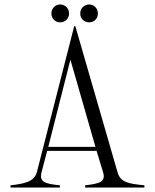

<svg xmlns="http://www.w3.org/2000/svg" viewBox="-20 -839 693 859"><path d="M27 -10V0H248V-10C179 -17 155 -25 166 -69L191 -164H412L441 -69C455 -25 424 -17 361 -10V0H626V-10C557 -17 519 -22 506 -68L317 -722H312L145 -69C134 -26 89 -17 27 -10ZM196 -182 295 -572 407 -182ZM249 -739C270 -739 289 -754 289 -779C289 -803 270 -819 249 -819C229 -819 210 -803 210 -779C210 -754 229 -739 249 -739ZM379 -739C399 -739 418 -754 418 -779C418 -803 399 -819 379 -819C358 -819 339 -803 339 -779C339 -754 358 -739 379 -739Z"/></svg>

Font: Sprat Condensed Light
Style: Regular
Weight: 300
Width: 3
Designer: Ethan Nakache
Foundry: Collletttivo
Version: Version 2.000;Glyphs 3.2 (3217)